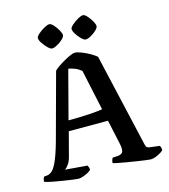

<svg xmlns="http://www.w3.org/2000/svg" viewBox="-131 -1023 989 1126"><g transform="rotate(-15 363.5 -460.0)"><path d="M205 0Q197 0 172 -3.5Q147 -7 114.5 -12Q82 -17 51.5 -23Q21 -29 5 -35Q5 -45 8 -53Q11 -61 14 -65L30 -66Q45 -67 60 -78.5Q75 -90 92.5 -127Q110 -164 132 -241L242 -646Q250 -655 268 -667.5Q286 -680 307 -692Q328 -704 346.5 -712Q365 -720 375 -720Q388 -720 412 -711Q436 -702 460.5 -688.5Q485 -675 501 -661L631 -95Q634 -80 640.5 -75.5Q647 -71 658 -70L716 -63Q718 -60 720.5 -52.5Q723 -45 723 -35Q710 -22 686 -11Q662 0 644 0Q637 0 615 -3Q593 -6 563.5 -10.5Q534 -15 504.5 -20Q475 -25 452.5 -29.5Q430 -34 422 -37Q422 -47 425 -55.5Q428 -64 431 -68L455 -69Q482 -70 491 -82.5Q500 -95 493 -132L460 -284H222L185 -143Q177 -110 162.5 -92Q148 -74 141 -72L276 -61Q278 -58 281 -50.5Q284 -43 284 -34Q274 -22 248 -11Q222 0 205 0ZM237 -346Q306 -346 362 -349.5Q418 -353 444 -358L391 -605Q373 -620 353 -628Q333 -636 314 -639ZM458 -778Q448 -778 432.5 -793Q417 -808 405 -827Q393 -846 393 -858Q393 -868 409.5 -882.5Q426 -897 446 -908.5Q466 -920 478 -920Q488 -920 502.5 -904Q517 -888 528 -868.5Q539 -849 539 -838Q539 -828 524 -813.5Q509 -799 490 -788.5Q471 -778 458 -778ZM254 -778Q244 -778 228.5 -793Q213 -808 200.5 -827Q188 -846 188 -858Q188 -868 204.5 -882.5Q221 -897 241.5 -908.5Q262 -920 273 -920Q284 -920 298.5 -904Q313 -888 324 -868.5Q335 -849 335 -838Q335 -828 320 -813.5Q305 -799 285.5 -788.5Q266 -778 254 -778Z"/></g></svg>

Font: Texturina 72pt
Style: Bold
Weight: 700
Designer: Guillermo Torres Carreño
Foundry: Omnibus-Type
Version: Version 1.002; ttfautohint (v1.8.3)